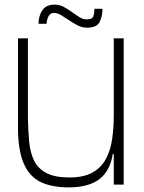

<svg xmlns="http://www.w3.org/2000/svg" viewBox="-20 -800 624 832"><path d="M277 12Q209 12 161 -9Q113 -30 87 -82.5Q61 -135 58 -228V-634H101V-287Q102 -232 106.5 -185Q111 -138 128 -103.5Q145 -69 181.5 -50Q218 -31 281 -31Q343 -31 381 -52.5Q419 -74 439 -111.5Q459 -149 466 -197.5Q473 -246 473 -300V-192Q473 -119 451 -74Q429 -29 385.5 -8.5Q342 12 277 12ZM460 -133 470 -198 505 -173V-133ZM473 0V-192V-634H516V0ZM357 -680Q336 -680 316.5 -690Q297 -700 279.5 -712Q262 -724 245.5 -734Q229 -744 214 -744Q197 -744 189.5 -728Q182 -712 182 -697H147Q147 -731 163.5 -755.5Q180 -780 217 -780Q238 -780 256.5 -770Q275 -760 292 -747.5Q309 -735 324.5 -725.5Q340 -716 355 -716Q380 -716 384.5 -729.5Q389 -743 389 -762H424Q424 -729 411.5 -704.5Q399 -680 357 -680Z"/></svg>

Font: Matangi Light
Style: Regular
Weight: 300
Designer: Prashant Pant
Foundry: The Graphic Ant
Version: Version 3.002